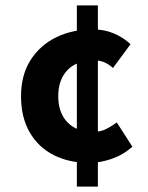

<svg xmlns="http://www.w3.org/2000/svg" viewBox="-20 -653 550 712"><path d="M311 -49Q236 -49 179 -78Q122 -107 90 -162.5Q58 -218 58 -296Q58 -375 93.5 -430.5Q129 -486 189 -515Q249 -544 324 -544Q368 -544 403.5 -528.5Q439 -513 464 -489L399 -401Q382 -416 365.5 -422.5Q349 -429 332 -429Q264 -429 230 -393Q196 -357 196 -296Q196 -235 230 -199.5Q264 -164 327 -164Q353 -164 374.5 -175Q396 -186 413 -199L471 -109Q436 -78 393 -63.5Q350 -49 311 -49ZM265 39V-633H343V39Z"/></svg>

Font: Narnoor ExtraBold
Style: Regular
Weight: 800
Designer: S. Sridhar Murthy
Foundry: SIL International
Version: Version 3.000